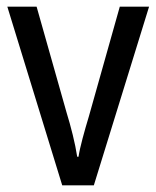

<svg xmlns="http://www.w3.org/2000/svg" viewBox="-20 -557 470 577"><path d="M167 0H262L428 -537H340L247 -207C234 -164 220 -114 216 -86H212C206 -126 193 -177 180 -219L90 -537H2Z"/></svg>

Font: Noto Sans Oriya Cond
Style: Regular
Weight: 400
Width: 3
Designer: Amélie Bonet and Sol Matas
Foundry: Google LLC
Version: Version 2.006